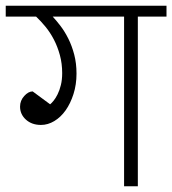

<svg xmlns="http://www.w3.org/2000/svg" viewBox="-30 -650 601 670"><path d="M145 -286Q150 -290 157 -298.5Q164 -307 171 -321Q178 -335 182.5 -353.5Q187 -372 187 -395Q187 -428 179 -457.5Q171 -487 158 -512Q145 -537 128.5 -557Q112 -577 96 -592H-10V-630H551V-592H451V0H403V-592H154Q167 -578 181.5 -559Q196 -540 208.5 -515Q221 -490 229 -459.5Q237 -429 237 -393Q237 -355 226.5 -322Q216 -289 199 -265Q182 -241 159.5 -227.5Q137 -214 113 -214Q81 -214 60.5 -232.5Q40 -251 40 -278Q40 -299 54.5 -315Q69 -331 84 -331Z"/></svg>

Font: Ek Mukta ExtraLight
Style: Regular
Weight: 275
Designer: Girish Dalvi and Yashodeep Gholap
Foundry: Ek Type
Version: Version 2.538;PS 1.002;hotconv 16.6.51;makeotf.lib2.5.65220;